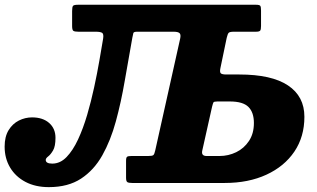

<svg xmlns="http://www.w3.org/2000/svg" viewBox="-60 -770 1332 808"><path d="M-40.5 -153Q-40.5 -195 -23.8 -222.2Q-7 -249.5 19.5 -262.8Q46 -276 75 -276Q120 -276 146.8 -252.5Q173.5 -229 173.5 -190Q173.5 -154 163.2 -136.8Q153 -119.5 142.8 -111.8Q132.5 -104 132.5 -97Q132.5 -81.5 160 -81.5Q193.5 -81.5 220.2 -109.2Q247 -137 268.5 -183.2Q290 -229.5 306.8 -286.5Q323.5 -343.5 336.2 -402.5Q349 -461.5 358.2 -515Q367.5 -568.5 374 -607.5Q377 -627 369.8 -631.8Q362.5 -636.5 342.5 -636.5H270.5Q254.5 -636.5 249 -640Q243.5 -643.5 243.5 -660.5V-723.5Q243.5 -741 247.5 -745.5Q251.5 -750 268.5 -750H1017Q1032.5 -750 1035.5 -745.2Q1038.5 -740.5 1038.5 -725V-660.5Q1038.5 -645.5 1034.8 -641Q1031 -636.5 1017 -636.5H924.5Q907 -636.5 902.5 -632Q898 -627.5 894 -610.5L867.5 -483Q864 -466.5 869.2 -461.5Q874.5 -456.5 892 -456.5H947Q1083 -456.5 1152 -410.5Q1221 -364.5 1221 -278.5Q1221 -194.5 1178.8 -132Q1136.5 -69.5 1061 -34.8Q985.5 0 886 0H496Q481.5 0 476 -3.5Q470.5 -7 470.5 -22V-93Q470.5 -107 474.8 -110.2Q479 -113.5 493.5 -113.5H564Q580.5 -113.5 585.2 -117.2Q590 -121 593.5 -138L698 -606.5Q702 -624 696 -630.2Q690 -636.5 670.5 -636.5H517Q503 -636.5 501.2 -631Q499.5 -625.5 497 -611.5Q480.5 -520.5 465 -430Q449.5 -339.5 427.5 -259Q405.5 -178.5 370.5 -116.2Q335.5 -54 281 -18.2Q226.5 17.5 145.5 17.5Q89 17.5 47.2 -4.5Q5.5 -26.5 -17.5 -65Q-40.5 -103.5 -40.5 -153ZM809.5 -113.5H864Q901 -113.5 934 -129.5Q967 -145.5 987.8 -176.8Q1008.5 -208 1008.5 -252.5Q1008.5 -297 985.5 -320Q962.5 -343 907 -343H855Q840.5 -343 838.2 -339Q836 -335 832.5 -321L791 -135.5Q786.5 -113.5 809.5 -113.5Z"/></svg>

Font: Besley* Heavy
Style: Italic
Weight: 800
Italic angle: -13°
Designer: Owen Earl
Foundry: indestructible type*
Version: Version 3.000; ttfautohint (v1.8.3)